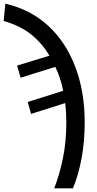

<svg xmlns="http://www.w3.org/2000/svg" viewBox="-106 -785 527 1045"><path d="M189 240Q219 163 237 73.5Q255 -16 255 -118Q255 -172 249 -224L63 -165L45 -230L238 -291Q231 -326 220 -359.5Q209 -393 195 -421L6 -362L-13 -428L163 -482Q125 -547 66 -595.5Q7 -644 -86 -671L-77 -765Q59 -734 155.5 -645.5Q252 -557 303.5 -422Q355 -287 355 -118Q355 -15 338 76.5Q321 168 291 240Z"/></svg>

Font: Noto Sans Condensed Medium
Style: Regular
Weight: 500
Width: 3
Designer: Monotype Design Team
Foundry: Monotype Imaging Inc.
Version: Version 2.013; ttfautohint (v1.8.4.7-5d5b)